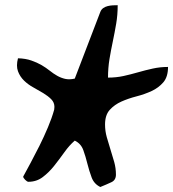

<svg xmlns="http://www.w3.org/2000/svg" viewBox="-20 -874 682 756"><path d="M274.4 -320.3Q252.9 -301.8 233.4 -274.4Q213.9 -247.1 193.4 -221.2Q172.9 -195.3 148.4 -176.8Q124 -158.2 91.8 -158.2Q86.9 -158.2 79.1 -166Q71.3 -173.8 71.3 -178.7Q83 -200.2 100.1 -231.9Q117.2 -263.7 135.3 -299.8Q153.3 -335.9 168.9 -373Q184.6 -410.2 193.4 -442.4Q193.4 -443.4 193.8 -447.3Q194.3 -451.2 194.3 -453.1Q194.3 -470.7 181.6 -483.4Q168.9 -496.1 150.4 -507.3Q131.8 -518.6 111.3 -529.8Q90.8 -541 74.7 -556.6Q58.6 -572.3 50.8 -593.3Q43 -614.3 50.8 -644.5Q81.1 -643.6 103.5 -635.7Q126 -627.9 143.6 -617.7Q161.1 -607.4 175.8 -595.7Q190.4 -584 205.1 -575.7Q219.7 -567.4 236.3 -563.5Q252.9 -559.6 274.4 -564.5L375 -827.1Q378.9 -836.9 386.7 -842.3Q394.5 -847.7 404.3 -850.1Q414.1 -852.5 424.3 -853Q434.6 -853.5 443.4 -853.5Q443.4 -815.4 437.5 -780.8Q431.6 -746.1 424.3 -711.4Q417 -676.8 411.1 -641.6Q405.3 -606.4 405.3 -568.4Q437.5 -568.4 466.3 -574.7Q495.1 -581.1 523.9 -589.4Q552.7 -597.7 581.5 -604Q610.4 -610.4 641.6 -610.4Q641.6 -571.3 623 -549.8Q604.5 -528.3 577.1 -515.6Q549.8 -502.9 517.6 -494.6Q485.4 -486.3 458 -474.1Q430.7 -461.9 412.1 -441.4Q393.6 -420.9 393.6 -383.8Q393.6 -358.4 400.4 -334Q407.2 -309.6 415 -285.2Q422.9 -260.7 429.7 -236.3Q436.5 -211.9 436.5 -186.5Q436.5 -165 418.9 -156.7Q401.4 -148.4 375 -137.7Q350.6 -149.4 340.8 -175.3Q331.1 -201.2 324.2 -229Q317.4 -256.8 308.1 -282.7Q298.8 -308.6 274.4 -320.3Z"/></svg>

Font: Architects Daughter-petzku
Style: Regular
Weight: 400
Designer: Kimberly Geswein
Foundry: Kimberly Geswein
Version: Version 1.000 2010 initial release